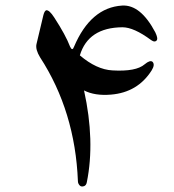

<svg xmlns="http://www.w3.org/2000/svg" viewBox="-20 -578 625 690"><path d="M175 -515Q216 -452 232 -410Q240 -393 246 -410Q306 -551 419 -558Q485 -562 538 -462Q548 -441 544 -434Q537 -424 523 -434Q461 -480 420 -480Q297 -479 267 -379Q327 -328 384 -325Q469 -320 500 -347Q519 -363 528 -356Q538 -346 525 -325Q475 -246 379 -238Q321 -233 282 -253Q302 -162 304.5 -79.5Q307 3 292 77Q290 88 282 91Q272 94 267 89Q260 82 260 73Q250 -178 124 -372Q107 -400 111 -419L136 -524Q140 -539 146 -541Q157 -543 175 -515Z"/></svg>

Font: Amiri
Style: Regular
Weight: 400
Designer: Khaled Hosny
Version: Version 0.114